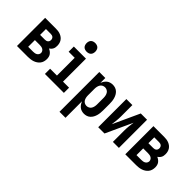

<svg xmlns="http://www.w3.org/2000/svg" viewBox="-3 -1521 2507 2507"><g transform="rotate(45 1250.0 -267.5)"><path d="M59 0V-520H259Q281 -520 302 -517Q323 -514 343 -506Q363 -498 380 -485Q397 -472 408.5 -454Q420 -436 425 -415Q430 -394 430 -373Q430 -358 427.5 -343Q425 -328 418 -315Q411 -302 400.5 -291Q390 -280 378 -272Q395 -265 410.5 -253.5Q426 -242 437 -227Q448 -212 452.5 -193Q457 -174 457 -156Q457 -132 450.5 -108.5Q444 -85 429.5 -66.5Q415 -48 395 -34.5Q375 -21 352.5 -13.5Q330 -6 306.5 -3Q283 0 259 0ZM170 -316H259Q271 -316 282 -319Q293 -322 302 -329.5Q311 -337 315 -348Q319 -359 319 -371Q319 -382 314.5 -393Q310 -404 301.5 -411Q293 -418 282 -421Q271 -424 259 -424H170ZM170 -96H259Q274 -96 289 -98.5Q304 -101 317 -108.5Q330 -116 338 -129.5Q346 -143 346 -158Q346 -173 338 -186.5Q330 -200 317 -207.5Q304 -215 289 -217.5Q274 -220 259 -220H170Z M575 0V-96H701V-424H589V-520H813V-96H925V0ZM755 -590Q739 -590 723 -595Q707 -600 696 -611Q685 -622 680 -638Q675 -654 675 -670Q675 -686 680 -702Q685 -718 696 -729Q707 -740 723 -745Q739 -750 755 -750Q771 -750 787 -745Q803 -740 814 -729Q825 -718 830 -702Q835 -686 835 -670Q835 -654 830 -638Q825 -622 814 -611Q803 -600 787 -595Q771 -590 755 -590Z M1059 215V-520H1170V-429Q1178 -450 1190 -468.5Q1202 -487 1219 -501Q1236 -515 1258 -521.5Q1280 -528 1302 -528Q1326 -528 1349 -520.5Q1372 -513 1390 -496.5Q1408 -480 1419.5 -459Q1431 -438 1437.5 -415Q1444 -392 1446.5 -368Q1449 -344 1449 -320V-200Q1449 -176 1446.5 -152Q1444 -128 1437.5 -105Q1431 -82 1419.5 -61Q1408 -40 1390 -23.5Q1372 -7 1349 0.5Q1326 8 1302 8Q1280 8 1258 1.5Q1236 -5 1219 -19Q1202 -33 1190 -51.5Q1178 -70 1170 -91V215ZM1254 -88Q1274 -88 1292 -97.5Q1310 -107 1320 -124Q1330 -141 1334 -160.5Q1338 -180 1338 -200V-320Q1338 -340 1334 -359.5Q1330 -379 1320 -396Q1310 -413 1292 -422.5Q1274 -432 1254 -432Q1234 -432 1216 -422.5Q1198 -413 1188 -396Q1178 -379 1174 -359.5Q1170 -340 1170 -320V-200Q1170 -180 1174 -160.5Q1178 -141 1188 -124Q1198 -107 1216 -97.5Q1234 -88 1254 -88Z M1559 0V-520H1670V-312Q1670 -272 1666 -231.5Q1662 -191 1656 -152L1825 -520H1941V0H1830V-208Q1830 -248 1834 -288.5Q1838 -329 1844 -368L1675 0Z M2059 0V-520H2259Q2281 -520 2302 -517Q2323 -514 2343 -506Q2363 -498 2380 -485Q2397 -472 2408.5 -454Q2420 -436 2425 -415Q2430 -394 2430 -373Q2430 -358 2427.5 -343Q2425 -328 2418 -315Q2411 -302 2400.5 -291Q2390 -280 2378 -272Q2395 -265 2410.5 -253.5Q2426 -242 2437 -227Q2448 -212 2452.5 -193Q2457 -174 2457 -156Q2457 -132 2450.5 -108.5Q2444 -85 2429.5 -66.5Q2415 -48 2395 -34.5Q2375 -21 2352.5 -13.5Q2330 -6 2306.5 -3Q2283 0 2259 0ZM2170 -316H2259Q2271 -316 2282 -319Q2293 -322 2302 -329.5Q2311 -337 2315 -348Q2319 -359 2319 -371Q2319 -382 2314.5 -393Q2310 -404 2301.5 -411Q2293 -418 2282 -421Q2271 -424 2259 -424H2170ZM2170 -96H2259Q2274 -96 2289 -98.5Q2304 -101 2317 -108.5Q2330 -116 2338 -129.5Q2346 -143 2346 -158Q2346 -173 2338 -186.5Q2330 -200 2317 -207.5Q2304 -215 2289 -217.5Q2274 -220 2259 -220H2170Z"/></g></svg>

Font: Iosevka
Style: Bold
Weight: 700
Monospace: yes
Designer: Belleve Invis
Foundry: Belleve Invis
Version: Version 32.5.0; ttfautohint (v1.8.4)